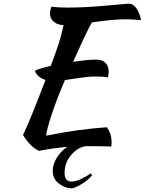

<svg xmlns="http://www.w3.org/2000/svg" viewBox="-20 -757 804 1067"><path d="M272.9 192.9Q272.9 156.2 295.7 119.4Q318.4 82.5 354 59.1Q278.8 65.4 196.8 81.1Q150.9 62 107.9 -6.8Q149.4 -93.3 232.9 -313Q187.5 -326.7 173.8 -362.8Q182.6 -371.6 262.2 -391.1Q293 -472.7 307.1 -517.1Q321.3 -561.5 333 -617.2Q298.8 -618.7 278.3 -636.5Q257.8 -654.3 257.8 -682.1Q257.8 -699.2 266.1 -720.2Q301.8 -714.8 353 -714.8Q451.7 -714.8 570.1 -725.8Q688.5 -736.8 695.8 -736.8Q718.8 -736.8 736.8 -712.6Q754.9 -688.5 764.2 -645Q712.9 -649.9 679.2 -649.9Q611.8 -649.9 491.2 -632.8Q471.2 -603 386.2 -413.1Q467.3 -425.8 514.2 -425.8Q547.4 -425.8 565.7 -408Q584 -390.1 584 -357.9Q584 -340.3 579.1 -327.1Q550.8 -332 512.2 -332Q486.8 -332 458 -328.9Q429.2 -325.7 392.3 -319.8Q355.5 -314 340.8 -312Q296.4 -209 267.3 -121.3Q238.3 -33.7 236.8 -2.9Q416.5 -39.6 574.2 -49.8Q600.1 -12.2 600.1 29.8Q600.1 48.3 598.1 57.1Q523.9 55.2 458 55.2Q411.6 61.5 375.2 104.5Q338.9 147.5 338.9 205.1Q338.9 252 377.9 252Q400.9 252 431.9 237.1Q462.9 222.2 484.9 206.1L491.2 217.8Q471.7 242.2 435.1 264.9Q398.4 287.6 377.9 290Q335.4 287.1 304.2 260.7Q272.9 234.4 272.9 192.9Z"/></svg>

Font: Kaushan Script
Style: Regular
Weight: 400
Designer: Pablo Impallari
Foundry: Pablo Impallari
Version: Version 1.002